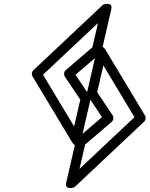

<svg xmlns="http://www.w3.org/2000/svg" viewBox="-20 -914 758 973"><path d="M382.8 -58 411.3 -181.2 546.3 -296.7C556.3 -305.3 557 -320.4 550.8 -329.7L472.5 -446.5L503.9 -582.3L661.5 -320.1ZM315.6 11.1C305.8 53.4 357.1 34.9 357.1 34.9L710.5 -297.5C718.6 -305.2 720.8 -318.5 714.8 -328.6L514.9 -661.1C489.8 -702.7 469.1 -653.8 469.1 -653.8L421.4 -447.2C420 -441.3 421.1 -433.5 425 -427.7L496.9 -320.3L372.5 -213.8C369 -210.8 365.6 -205.7 364.4 -200.4ZM355.6 -273.2 198 -535.3 476.7 -797.5 448.2 -674.3 313.2 -558.7C303.2 -550.2 302.5 -535.1 308.7 -525.8L387 -409ZM344.7 -194.4C369.7 -152.8 390.4 -201.7 390.4 -201.7L438.1 -408.3C439.5 -414.2 438.4 -422 434.5 -427.8L362.6 -535.2L487 -641.7C490.5 -644.7 493.9 -649.8 495.1 -655.1L543.9 -866.6C553.7 -908.9 502.4 -890.4 502.4 -890.4L149 -558C140.9 -550.3 138.7 -537 144.8 -526.9Z"/></svg>

Font: Stormning Aesir
Style: Bold
Weight: 400
Designer: Robert Jablonski, Mew Too
Foundry: Cannot Into Space Fonts
Version: Version 0.90